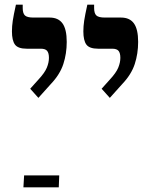

<svg xmlns="http://www.w3.org/2000/svg" viewBox="-20 -667 650 820"><path d="M414 -288 449 -327Q476 -356 485 -378Q494 -400 494 -420Q494 -440 486.5 -449.5Q479 -459 459 -459H399Q362 -459 349 -476.5Q336 -494 336 -533Q336 -555 339.5 -578.5Q343 -602 353 -647H382V-633Q382 -610 391.5 -601Q401 -592 428 -592H497Q534 -592 552 -567Q570 -542 570 -488Q570 -438 555.5 -393.5Q541 -349 502 -308L449 -249ZM109 -288 144 -327Q171 -356 180 -378Q189 -400 189 -420Q189 -440 181.5 -449.5Q174 -459 154 -459H94Q57 -459 44 -476.5Q31 -494 31 -533Q31 -555 34.5 -578.5Q38 -602 48 -647H77V-633Q77 -610 86.5 -601Q96 -592 123 -592H192Q229 -592 247 -567Q265 -542 265 -488Q265 -438 250.5 -393.5Q236 -349 197 -308L144 -249ZM83 82H233L231 133H80Z"/></svg>

Font: Noto Serif Hebrew SemiBold
Style: Regular
Weight: 600
Designer: Monotype Design Team
Foundry: Monotype Imaging Inc.
Version: Version 1.000